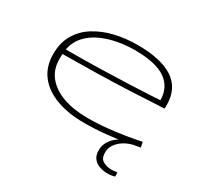

<svg xmlns="http://www.w3.org/2000/svg" viewBox="-155 -734 1167 1124"><g transform="rotate(30 428.5 -172.0)"><path d="M426 10Q322 10 241.5 -19Q161 -48 115.5 -106Q70 -164 70 -250Q70 -326 102.5 -381.5Q135 -437 192 -472.5Q249 -508 321 -525Q393 -542 473 -542Q632 -542 713.5 -488Q795 -434 795 -322Q795 -317 794.5 -311Q794 -305 794 -298Q768 -297 706.5 -293.5Q645 -290 555.5 -286Q466 -282 354.5 -279.5Q243 -277 117 -276Q117 -268 116.5 -260Q116 -252 116 -243Q116 -171 156.5 -122.5Q197 -74 267.5 -49.5Q338 -25 429 -25Q499 -25 566 -32Q633 -39 689 -48.5Q745 -58 781 -66L788 -31Q750 -23 694.5 -13.5Q639 -4 570 3Q501 10 426 10ZM120 -309Q240 -309 346 -311.5Q452 -314 536 -317.5Q620 -321 675 -324Q730 -327 749 -328Q748 -416 681.5 -462Q615 -508 472 -508Q419 -508 362.5 -498Q306 -488 255 -465.5Q204 -443 168 -404.5Q132 -366 120 -309ZM691 198Q666 198 640.5 189.5Q615 181 598.5 160.5Q582 140 582 105Q582 71 600.5 42.5Q619 14 650 -6Q681 -26 718 -34L739 -22Q710 -15 683 1.5Q656 18 638.5 42.5Q621 67 621 98Q621 139 646.5 153Q672 167 702 167Q714 167 724 166Q734 165 742 163L743 191Q723 198 691 198Z"/></g></svg>

Font: Georama ExtraExtended ExtraLight
Style: Regular
Weight: 200
Width: 8
Designer: Jean-Baptiste Levee
Foundry: Production Type
Version: Version 1.000